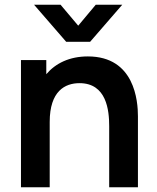

<svg xmlns="http://www.w3.org/2000/svg" viewBox="-20 -795 666 815"><path d="M443.5 -260V0H565.5V-301.5C565.5 -365.5 552 -555.5 353 -555.5C275 -555.5 216 -526.5 176.5 -480V-540H69V0H191V-277.5C191 -408.5 256 -442 317.5 -442C432.5 -442 443.5 -326.5 443.5 -260ZM124.5 -775 261 -617.5H362.5L499 -775H386.5L312 -686L237 -775Z"/></svg>

Font: Manrope
Style: Bold
Weight: 700
Designer: Mikhail Sharanda
Foundry: Mikhail Sharanda
Version: Version 4.505;FEAKit 1.0